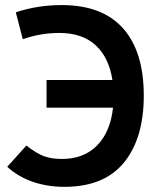

<svg xmlns="http://www.w3.org/2000/svg" viewBox="-20 -723 626 753"><path d="M232.4 9.8Q166.5 9.8 109.1 -9.8Q51.8 -29.3 8.3 -68.8L83.5 -152.3Q121.6 -122.1 151.4 -110.8Q181.2 -99.6 223.1 -99.6Q309.1 -99.6 361.1 -152.8Q413.1 -206.1 423.3 -300.8H162.6V-409.2H420.9Q407.2 -498 354.7 -545.9Q302.2 -593.8 212.9 -593.8Q139.6 -593.8 69.3 -569.3L42 -674.8Q127.4 -703.1 222.2 -703.1Q381.3 -703.1 462.6 -611.8Q543.9 -520.5 543.9 -348.1Q543.9 -180.7 466.1 -85.4Q388.2 9.8 232.4 9.8Z"/></svg>

Font: CaskaydiaCove NFP SemiBold
Style: Regular
Weight: 600
Designer: Aaron Bell
Foundry: Saja Typeworks
Version: Version 2111.001; VTT 6.35;Nerd Fonts 3.1.1